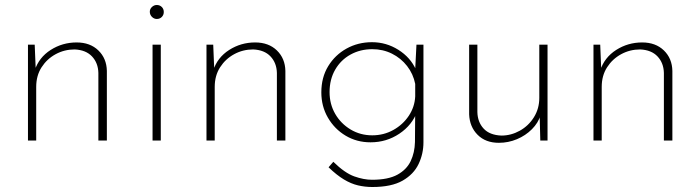

<svg xmlns="http://www.w3.org/2000/svg" viewBox="-20 -563 2804 769"><path d="M119 -384 124 -262 119 -281Q136 -333 183 -363Q230 -393 287 -393Q341 -393 374 -361Q407 -329 408 -279V0H374V-271Q373 -311 348.5 -337Q324 -363 279 -365Q238 -365 203 -346Q168 -327 146.5 -293.5Q125 -260 125 -215V0H92V-384Z M591 -384H624V0H591ZM580 -516Q580 -527 588.5 -535Q597 -543 608 -543Q620 -543 628 -535Q636 -527 636 -515Q636 -503 628 -495Q620 -487 608 -487Q597 -487 588.5 -495.5Q580 -504 580 -516Z M834 -384 839 -262 834 -281Q851 -333 898 -363Q945 -393 1002 -393Q1056 -393 1089 -361Q1122 -329 1123 -279V0H1089V-271Q1088 -311 1063.5 -337Q1039 -363 994 -365Q953 -365 918 -346Q883 -327 861.5 -293.5Q840 -260 840 -215V0H807V-384Z M1471 186Q1442 186 1414 179.5Q1386 173 1357 155.5Q1328 138 1296 107L1315 85Q1361 130 1399 143.5Q1437 157 1470 157Q1535 157 1572 136.5Q1609 116 1625 82Q1641 48 1642 6L1643 -126L1651 -117Q1631 -62 1579.5 -27.5Q1528 7 1464 7Q1409 7 1364.5 -19.5Q1320 -46 1293.5 -91.5Q1267 -137 1267 -193Q1267 -253 1294.5 -298Q1322 -343 1368 -368.5Q1414 -394 1470 -394Q1527 -394 1575.5 -363.5Q1624 -333 1646 -284L1642 -267L1648 -384H1676V7Q1676 53 1656.5 94Q1637 135 1592.5 160.5Q1548 186 1471 186ZM1300 -194Q1300 -146 1322.5 -107Q1345 -68 1384 -44.5Q1423 -21 1471 -21Q1517 -21 1555.5 -42.5Q1594 -64 1617.5 -99.5Q1641 -135 1643 -177V-227Q1635 -267 1610.5 -298.5Q1586 -330 1550 -348Q1514 -366 1471 -366Q1423 -366 1384 -344.5Q1345 -323 1322.5 -284Q1300 -245 1300 -194Z M1978 9Q1925 9 1893 -23Q1861 -55 1859 -105V-384H1892V-114Q1893 -74 1917 -48Q1941 -22 1988 -20Q2027 -20 2062 -39.5Q2097 -59 2118.5 -93.5Q2140 -128 2140 -171V-384H2173V0H2144L2141 -119L2145 -102Q2136 -71 2110.5 -45.5Q2085 -20 2050.5 -5.5Q2016 9 1978 9Z M2384 -384 2389 -262 2384 -281Q2401 -333 2448 -363Q2495 -393 2552 -393Q2606 -393 2639 -361Q2672 -329 2673 -279V0H2639V-271Q2638 -311 2613.5 -337Q2589 -363 2544 -365Q2503 -365 2468 -346Q2433 -327 2411.5 -293.5Q2390 -260 2390 -215V0H2357V-384Z"/></svg>

Font: Josefin Sans Thin ExtraLight
Style: Regular
Weight: 250
Version: Version 2.001